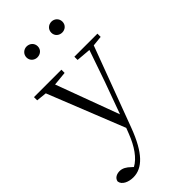

<svg xmlns="http://www.w3.org/2000/svg" viewBox="-324 -838 1183 1183"><g transform="rotate(-45 267.5 -247.0)"><path d="M180 -670C207 -670 230 -688 230 -717C230 -746 207 -765 180 -765C156 -765 132 -746 132 -717C132 -688 156 -670 180 -670ZM397 -670C422 -670 445 -688 445 -717C445 -746 422 -765 397 -765C371 -765 348 -746 348 -717C348 -688 371 -670 397 -670ZM344 -484 439 -476 368 -271 292 -62 139 -475 231 -484V-512H-8V-484L60 -477L260 24L246 60C215 141 173 201 123 228L112 218C90 196 67 183 43 183C17 183 -7 195 -11 220C-7 253 34 271 76 271C156 271 223 204 282 47L478 -477L545 -484V-512H344Z"/></g></svg>

Font: Source Han Serif CN Light
Style: Regular
Weight: 300
Designer: Ryoko NISHIZUKA 西塚涼子 (kana & ideographs); Frank Grießhammer (Latin, Greek & Cyrillic); Wenlong ZHANG 张文龙 (bopomofo); San
Foundry: Adobe
Version: Version 2.003;hotconv 1.1.1;makeotfexe 2.6.0